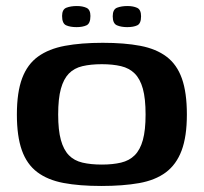

<svg xmlns="http://www.w3.org/2000/svg" viewBox="-20 -610 676 637"><path d="M316 7Q243 7 190.5 -3Q138 -13 103.5 -39Q69 -65 52.5 -111.5Q36 -158 36 -230Q36 -304 53.5 -350.5Q71 -397 106.5 -422.5Q142 -448 195.5 -458Q249 -468 321 -468Q393 -468 445.5 -458Q498 -448 532.5 -422Q567 -396 583.5 -349.5Q600 -303 600 -230Q600 -157 582.5 -110.5Q565 -64 530 -38Q495 -12 441.5 -2.5Q388 7 316 7ZM318 -64Q354 -64 381.5 -70.5Q409 -77 427 -95Q445 -113 454 -145.5Q463 -178 463 -230Q463 -283 454 -315.5Q445 -348 427 -366Q409 -384 381.5 -390.5Q354 -397 318 -397Q281 -397 253.5 -390.5Q226 -384 208.5 -366Q191 -348 182 -315.5Q173 -283 173 -230Q173 -178 182 -145.5Q191 -113 208.5 -95Q226 -77 253.5 -70.5Q281 -64 318 -64ZM402 -520Q382 -520 368 -526Q354 -532 354 -556Q354 -579 368.5 -584.5Q383 -590 403 -590Q422 -590 435 -584Q448 -578 448 -556Q448 -532 435.5 -526Q423 -520 402 -520ZM234 -520Q213 -520 199.5 -526Q186 -532 186 -557Q186 -579 200.5 -584.5Q215 -590 235 -590Q254 -590 267 -584Q280 -578 280 -557Q280 -532 267 -526Q254 -520 234 -520Z"/></svg>

Font: Genos SemiBold
Style: Regular
Weight: 600
Designer: Robert E. Leuschke
Foundry: Robert E. Leuschke
Version: Version 1.010